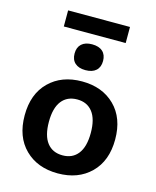

<svg xmlns="http://www.w3.org/2000/svg" viewBox="-128 -952 854 1049"><g transform="rotate(15 299.5 -427.5)"><path d="M475 -865V-774H125V-865ZM300 -720Q339 -720 360 -701Q381 -682 381 -647Q381 -612 360 -593Q339 -574 300 -574Q262 -574 241 -593Q220 -612 220 -647Q220 -682 241 -701Q262 -720 300 -720ZM114.5 -440.5Q185 -510 300 -510Q415 -510 485.5 -440.5Q556 -371 556 -250Q556 -129 485.5 -59.5Q415 10 300 10Q185 10 114.5 -59.5Q44 -129 44 -250Q44 -371 114.5 -440.5ZM300 -408Q243 -408 212 -368Q181 -328 181 -250Q181 -172 212 -132Q243 -92 300 -92Q356 -92 387 -132Q418 -172 418 -250Q418 -328 387 -368Q356 -408 300 -408Z"/></g></svg>

Font: Elaine Sans SemiBold
Style: Regular
Weight: 600
Designer: Wei Huang
Foundry: Wei Huang
Version: Version 2.001;December 24, 2019;FontCreator 12.0.0.2547 64-b